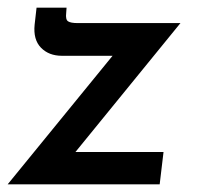

<svg xmlns="http://www.w3.org/2000/svg" viewBox="-21 -479 516 499"><path d="M140 -334Q106 -334 85.5 -355Q65 -376 69 -415L74 -459H152L151 -445Q149 -428 156 -423.5Q163 -419 181 -419H448L158 -63L140 -84H404L394 0H-1L296 -364L308 -334Z"/></svg>

Font: Josefin Sans Medium
Style: Italic
Weight: 500
Italic angle: -7°
Designer: Santiago Orozco
Foundry: Typemade
Version: Version 2.000